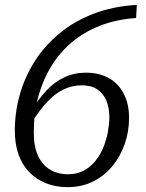

<svg xmlns="http://www.w3.org/2000/svg" viewBox="-20 -760 600 790"><path d="M258 10Q209 10 169 -6Q129 -22 100 -52Q71 -82 56 -125Q41 -168 41 -223Q41 -297 61 -369Q81 -441 121 -505Q161 -569 221.5 -620Q282 -671 362.5 -702.5Q443 -734 543 -740L540 -686Q457 -680 391 -654Q325 -628 275.5 -586Q226 -544 192.5 -490Q159 -436 141 -374Q135 -354 130.5 -333Q126 -312 123.5 -292Q121 -272 120 -252Q119 -232 119 -213Q119 -157 136.5 -119Q154 -81 186 -62Q218 -43 260 -43Q300 -43 331 -61.5Q362 -80 383.5 -112.5Q405 -145 416 -185Q421 -200 423.5 -215Q426 -230 428 -246.5Q430 -263 430 -278Q430 -317 417.5 -346.5Q405 -376 380 -392.5Q355 -409 316 -409Q277 -409 241.5 -392Q206 -375 173 -339.5Q140 -304 105 -247L106 -297Q135 -349 169.5 -386Q204 -423 245 -442Q286 -461 334 -461Q388 -461 428 -438.5Q468 -416 489.5 -374Q511 -332 511 -275Q511 -218 493 -167Q475 -116 442 -76Q409 -36 362.5 -13Q316 10 258 10Z"/></svg>

Font: Roboto Serif Light
Style: Italic
Weight: 300
Italic angle: -10°
Version: Version 1.007